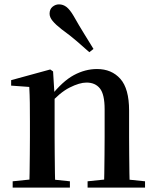

<svg xmlns="http://www.w3.org/2000/svg" viewBox="-20 -859 714 879"><path d="M38 0V-29L145 -40H195L300 -29V0ZM114 0Q115 -25 115.5 -66.5Q116 -108 116.5 -153Q117 -198 117 -232V-301Q117 -352 116.5 -388.5Q116 -425 114 -461L31 -467V-492L210 -541L223 -532L230 -417V-415V-232Q230 -198 230.5 -153Q231 -108 231.5 -66.5Q232 -25 233 0ZM381 0V-29L487 -40H537L644 -29V0ZM456 0Q457 -25 457.5 -66Q458 -107 458.5 -152Q459 -197 459 -232V-359Q459 -427 437.5 -454Q416 -481 376 -481Q344 -481 298.5 -458Q253 -435 204 -379L197 -417H211Q266 -487 318 -515Q370 -543 424 -543Q491 -543 531 -498Q571 -453 571 -353V-232Q571 -197 571.5 -152Q572 -107 572.5 -66Q573 -25 574 0ZM408 -635 389 -620Q361 -645 331.5 -670.5Q302 -696 262 -725Q235 -746 221 -763Q207 -780 207 -796Q207 -817 220.5 -828Q234 -839 250 -839Q269 -839 284.5 -827Q300 -815 317 -786Q343 -740 365.5 -704Q388 -668 408 -635Z"/></svg>

Font: Noto Serif KR SemiBold
Style: Regular
Weight: 600
Designer: Ryoko NISHIZUKA 西塚涼子 (kana & ideographs); Frank Grießhammer (Latin, Greek & Cyrillic); Wenlong ZHANG 张文龙 (bopomofo); San
Foundry: Adobe
Version: Version 2.003-H1;hotconv 1.1.1;makeotfexe 2.6.0